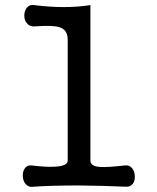

<svg xmlns="http://www.w3.org/2000/svg" viewBox="-20 -738 623 760"><path d="M248 -581.1V-102.5Q248 -80.1 194.3 -78.1Q163.1 -76.2 105.5 -83Q87.9 -85.9 78.1 -71.3Q69.3 -58.6 70.3 -40Q71.3 -20.5 82 -8.8Q94.7 4.9 114.3 1Q185.5 -3.9 291 -3.9Q389.6 -2.9 476.6 1Q495.1 2.9 505.9 -10.7Q514.6 -22.5 513.7 -41Q512.7 -60.5 502.9 -72.3Q491.2 -85.9 474.6 -83H472.7Q403.3 -75.2 378.9 -77.1Q337.9 -79.1 337.9 -101.6V-717.8Q288.1 -710 231.4 -710Q177.7 -710 115.2 -717.8Q96.7 -720.7 85.9 -707Q76.2 -694.3 76.2 -675.8Q76.2 -656.2 87.9 -644.5Q99.6 -630.9 122.1 -633.8Q191.4 -638.7 216.8 -629.9Q248 -619.1 248 -581.1Z"/></svg>

Font: Gungsuh
Style: Regular
Weight: 400
Version: Version 2.21